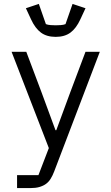

<svg xmlns="http://www.w3.org/2000/svg" viewBox="-20 -765 568 979"><path d="M264 -577Q218 -577 188.5 -599Q159 -621 138 -667L112 -723L178 -745L214 -642Q224 -638 238.5 -637Q253 -636 264 -636Q275 -636 289.5 -637Q304 -638 314 -642L350 -745L416 -723L390 -667Q369 -621 339.5 -599Q310 -577 264 -577ZM416 -501H489L256 110Q248 131 238 147Q228 163 214 173Q200 183 181 188.5Q162 194 136 194H67V128H176L229 -10L39 -501H114L193 -291L263 -101H267L337 -291Z"/></svg>

Font: PlemolJP
Style: Regular
Weight: 400
Monospace: yes
Version: v2.0.4; ttfautohint (v1.8.4.7-5d5b-dirty) -l 6 -r 45 -G 200 